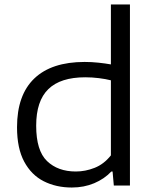

<svg xmlns="http://www.w3.org/2000/svg" viewBox="-20 -828 688 857"><path d="M300.5 9Q230.5 9 175.2 -19Q120 -47 88 -106.5Q56 -166 56 -260Q56 -404 133.2 -477.8Q210.5 -551.5 357.5 -551.5Q389.5 -551.5 419.8 -548.2Q450 -545 475 -540.5V-808H560V0H488L482.5 -62.5H477Q446 -29.5 400.5 -10.2Q355 9 300.5 9ZM318.5 -62.5Q361 -62.5 402.2 -78.8Q443.5 -95 475 -134.5V-469.5Q451.5 -475.5 421.5 -479.2Q391.5 -483 360.5 -483Q250 -483 195.8 -430.2Q141.5 -377.5 141.5 -267Q141.5 -155.5 190 -109Q238.5 -62.5 318.5 -62.5Z"/></svg>

Font: Encode Sans Exp
Style: Regular
Weight: 400
Width: 7
Designer: Multiple Designers
Foundry: Impallari Type
Version: Version 3.002; ttfautohint (v1.8.3) -l 8 -r 50 -G 200 -x 14 